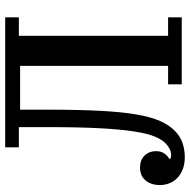

<svg xmlns="http://www.w3.org/2000/svg" viewBox="-16 -722 750 759"><g transform="rotate(-90 359.5 -343.0)"><path d="M118 12Q90 12 69.5 4Q49 -4 35 -17.5Q21 -31 14 -49Q7 -67 7 -86Q7 -122 25.5 -143.5Q44 -165 76 -165Q106 -165 123.5 -147Q141 -129 141 -101Q141 -82 131.5 -68.5Q122 -55 111 -50V-45Q117 -42 126 -42Q148 -42 171 -63Q186 -77 198 -105Q210 -133 218.5 -186Q227 -239 231.5 -323.5Q236 -408 236 -534V-644H156V-698H670V-644H597V-54H670V0H405V-54H478V-639H305V-537Q305 -411 300.5 -324Q296 -237 286 -179Q276 -121 260 -85.5Q244 -50 222 -28Q200 -6 173.5 3Q147 12 118 12Z"/></g></svg>

Font: IBM Plex Serif Medium
Style: Regular
Weight: 500
Designer: Mike Abbink, Paul van der Laan, Pieter van Rosmalen
Foundry: Bold Monday
Version: Version 2.5